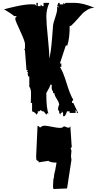

<svg xmlns="http://www.w3.org/2000/svg" viewBox="-20 -757 676 1321"><path d="M471.7 281.2 468.8 312V322.3Q471.7 341.3 471.7 342.3L441.4 539.6L347.7 543.5Q344.7 532.2 344.7 522.2Q344.7 512.2 346.2 494.9Q347.7 477.5 347.7 469.2L350.6 471.7Q350.6 444.3 361.3 409.2L360.4 410.2L369.1 361.8Q327.1 361.8 312.5 349.6L246.1 359.9Q246.1 350.6 242.2 348.6L239.3 350.6L230.5 342.3Q228.5 327.6 228.5 322.3Q228.5 322.3 238.3 108.9Q246.6 108.9 254.9 120.1Q257.8 120.1 265.4 114Q272.9 107.9 287.1 107.9Q301.3 107.9 338.4 115.5Q375.5 123 391.4 123Q407.2 123 412.1 117.9Q417 112.8 423.8 112.8L447.3 121.6H456.1L463.9 111.3L471.7 227.1V233.4Q471.7 234.4 474.6 250.5H471.7V259.3L465.8 261.7ZM162.1 -274.4 151.9 -409.7 145.5 -420.9H151.9V-454.6Q151.9 -472.7 118.7 -543.9Q85.4 -615.2 85.4 -625Q85.4 -634.8 85.9 -635.3L95.7 -646.5H77.1Q54.7 -666 7.8 -692.9Q21.5 -697.3 46.1 -702.9Q70.8 -708.5 89.6 -712.9Q108.4 -717.3 118.7 -719Q128.9 -720.7 144.5 -723.1Q172.9 -727.5 199.7 -727.5L221.2 -726.6L230.5 -714.8V-737.3H240.2V-714.8H259.8V-726.6L270 -714.8H279.8V-737.3H319.3Q298.8 -691.4 298.8 -644.5Q298.8 -597.7 309.1 -500.7Q319.3 -403.8 319.3 -353.5Q330.6 -399.9 337.4 -483.9Q344.2 -567.9 345.2 -582.5Q346.2 -597.2 359.6 -635.7Q373 -674.3 373 -692.9V-714.8L381.8 -703.6V-714.8H373L381.8 -737.3H390.6V-726.6H415.5V-737.3L424.8 -730L432.6 -737.3H495.1Q549.3 -737.3 629.9 -703.6Q605 -703.6 580.8 -689.2Q556.6 -674.8 541 -656.7Q482.4 -590.3 468.3 -579.1H459.5Q459.5 -490.7 442.9 -443.8H432.6L392.1 -320.3H401.9V-296.9H392.1Q414.6 -262.7 438.7 -183.1Q462.9 -103.5 484.4 -70.3L475.6 -59.6V-48.8H484.4L517.6 20H508.3V8.8L500 -1.5V20H459V8.8H440.9Q434.1 33.7 423.3 42.5H414.1V20L404.8 8.8V20H397V31.7L387.2 20V8.8L379.4 -1.5Q379.4 -23.4 387.2 -36.6Q386.7 -51.3 370.6 -76.2Q354.5 -101.1 354 -116.2H345.2V-127Q335.4 -137.7 335.4 -156.2L336.4 -172.4L327.6 -175.8Q321.8 -154.8 298.8 -117.2V-102.1Q298.8 -14.6 314 28.3L308.6 20L298.8 31.7L279.8 8.8H270L259.8 0L250.5 8.8H240.2V20L230.5 31.7Q224.1 16.6 200.7 8.8V-48.8H191.9L193.4 -103Q195.3 -144 181.6 -161.1V-229Q170.9 -229.5 170.9 -250.5L171.9 -262.7H164.6L171.9 -274.4Z"/></svg>

Font: Butcherman
Style: Regular
Weight: 400
Version: Version 001.004